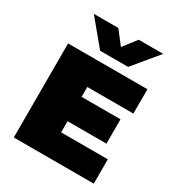

<svg xmlns="http://www.w3.org/2000/svg" viewBox="-189 -929 976 1052"><g transform="rotate(30 299.0 -403.0)"><path d="M55.5 0V-595H557.5V-441H266V-154H561.5V0ZM180.5 -224.5V-378.5H512V-224.5ZM227.5 -648 96.5 -806H251.5L331 -703.5H301L380.5 -806H535.5L404.5 -648Z"/></g></svg>

Font: Encode Sans SC Condensed Thin Black
Style: Regular
Weight: 900
Version: Version 3.002